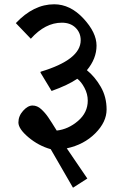

<svg xmlns="http://www.w3.org/2000/svg" viewBox="-20 -692 576 897"><path d="M245 -82Q299 -88 344.5 -127Q390 -166 390 -222Q390 -253 374.5 -282Q359 -311 341 -324Q297 -294 221 -267L169 -353L170 -357Q357 -413 357 -504Q357 -539 333 -562.5Q309 -586 269 -586Q191 -586 124 -511L54 -584Q137 -672 233 -672Q308 -672 369.5 -606Q431 -540 431 -479Q431 -418 386 -364Q424 -333 451 -286Q478 -239 478 -180.5Q478 -122 425 -69Q372 -16 292 1L388 142L321 185L217 5Q160 -11 113 -50.5Q66 -90 66 -120Q66 -150 88 -174.5Q110 -199 132 -199Q154 -199 172.5 -182Q191 -165 205 -144.5Q219 -124 245 -82Z"/></svg>

Font: Halant SemiBold
Style: Regular
Weight: 600
Designer: Hitesh Malaviya (Devanagari), Satya Rajpurohit (Latin)
Foundry: Indian Type Foundry
Version: Version 1.101;PS 1.0;hotconv 1.0.78;makeotf.lib2.5.61930; tt